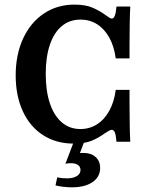

<svg xmlns="http://www.w3.org/2000/svg" viewBox="-20 -602 639 820"><path d="M47 -280Q47 -368.8 78.7 -437.5Q110.5 -506.2 167.3 -544.2Q224.1 -582.3 298.2 -582.3Q345.2 -582.3 375.6 -569.1Q406 -556 433.1 -535.9Q440.8 -530.6 447 -526.6Q453.3 -522.6 457.3 -522.6Q465.4 -522.6 470.3 -534.9Q475.1 -547.1 477.5 -574.2H536.4Q534.4 -539 534 -499.4Q533.6 -459.8 533.2 -413.6V-352.6H474.3Q467.5 -403.9 446.9 -441.2Q426.2 -478.5 394.8 -498.4Q363.4 -518.3 324 -518.3Q277.4 -518.3 244.2 -490.8Q210.9 -463.4 193.1 -411.1Q175.3 -358.8 175.3 -286.3Q175.3 -213.3 193.1 -160.4Q210.9 -107.6 244.2 -79.2Q277.5 -50.9 323.3 -50.9Q363 -50.9 394.8 -71.4Q426.7 -91.9 447.3 -129.8Q467.9 -167.7 474.3 -218.3H533.2V-158.2Q533.6 -112.3 534 -72.1Q534.4 -31.9 536.4 3.2H477.5Q475.1 -24.6 470.5 -36.1Q465.8 -47.6 457.3 -47.6Q452 -47.6 444.4 -43.1Q436.7 -38.7 428.3 -33.1Q400.5 -12.9 371.2 -0.8Q341.9 11.3 294.5 11.3Q220.4 11.3 164.3 -24.6Q108.2 -60.5 77.6 -126.6Q47 -192.8 47 -280ZM217.1 189.8 224.4 155.2Q234.6 157.6 245.1 158.7Q255.6 159.7 266.5 159.7Q292.2 159.7 308 150.1Q323.8 140.6 323.8 124.2Q323.8 109.8 312.7 102.4Q301.7 95 283 95Q270.5 95 259.4 97.3L298.3 -4.8H342.7L321.3 51.9Q324.9 51.1 328.7 51.1Q332.5 51.1 336.9 51.1Q368.8 51.1 388.2 68.5Q407.7 85.8 407.7 115.3Q407.7 153.6 375.1 175.8Q342.5 198 287.4 198Q269.9 198 250.4 195.8Q231 193.5 217.1 189.8Z"/></svg>

Font: Playfair Micro SmCond SmLight
Style: Regular
Weight: 360
Width: 4
Designer: Claus Eggers Sørensen
Foundry: Claus Eggers Sørensen
Version: Version 2.100;Glyphs 3.2 (3219)